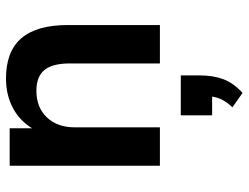

<svg xmlns="http://www.w3.org/2000/svg" viewBox="-112 -428 810 625"><g transform="rotate(-90 292.5 -116.0)"><path d="M523 -300V0H398V-293Q398 -350 376.5 -376Q355 -402 309 -402Q255 -402 222.5 -368Q190 -334 190 -277V0H65V-489H187V-416Q212 -457 254 -479Q296 -501 349 -501Q437 -501 480 -451Q523 -401 523 -300ZM359 68V130Q359 174 346.5 207Q334 240 302 269L255 236Q285 206 290 170H229V68Z"/></g></svg>

Font: wassup Sans
Style: Bold
Weight: 700
Version: Version 2.001